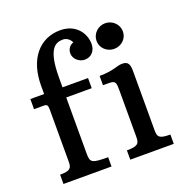

<svg xmlns="http://www.w3.org/2000/svg" viewBox="-139 -917 1003 1043"><g transform="rotate(-20 362.5 -395.5)"><path d="M51.8 0H329.6V-53.7C237.3 -53.7 226.6 -59.6 226.6 -109.4V-436.5H374V-495.1H226.6V-550.8C226.6 -727.5 278.8 -738.3 318.4 -738.3C334.5 -738.3 355.5 -727.1 365.2 -704.6C344.2 -697.8 329.1 -678.7 329.1 -653.8C329.1 -621.1 360.4 -594.7 392.1 -594.7C431.6 -594.7 455.6 -625 455.6 -662.6C455.6 -728 407.7 -791 319.8 -791C200.2 -791 120.1 -696.8 120.1 -543.9V-495.1H40.5V-436.5H95.7C115.7 -436.5 120.1 -430.7 120.1 -405.3V-105C120.1 -66.4 111.3 -53.7 51.8 -53.7ZM562.5 -595.2C604 -595.2 638.7 -627 638.7 -668.5C638.7 -710 604 -743.2 562.5 -743.2C521 -743.2 486.3 -710 486.3 -668.5C486.3 -627 521 -595.2 562.5 -595.2ZM438 0H689.5V-53.7C624 -53.7 616.7 -66.4 616.7 -105V-442.4C616.7 -482.4 611.8 -504.9 574.7 -504.9C541.5 -504.9 519.5 -484.4 437 -484.4V-430.7H472.2C510.7 -430.7 510.7 -416.5 511.2 -374V-105C511.2 -66.4 502 -53.7 438 -53.7Z"/></g></svg>

Font: Arbutus Slab
Style: Regular
Weight: 400
Designer: Karolina Lach
Foundry: Karolina Lach
Version: Version 1.001